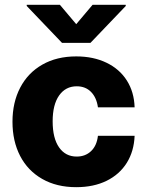

<svg xmlns="http://www.w3.org/2000/svg" viewBox="-20 -773 615 803"><path d="M32.2 -263.7Q32.2 -344.7 64.5 -406.5Q96.7 -468.3 157 -502.7Q217.3 -537.1 298.8 -537.1Q370.6 -537.1 425.3 -510.7Q480 -484.4 510.5 -436.3Q541 -388.2 543 -324.2H389.6Q383.8 -365.2 360.6 -388.7Q337.4 -412.1 300.8 -412.1Q254.4 -412.1 227.3 -373.8Q200.2 -335.4 200.2 -265.6Q200.2 -194.8 227.1 -156.5Q253.9 -118.2 300.8 -118.2Q336.9 -118.2 360.8 -140.9Q384.8 -163.6 389.6 -205.1H543Q540.5 -140.6 510.3 -92Q480 -43.5 425.8 -16.8Q371.6 9.8 298.8 9.8Q216.8 9.8 156.5 -24.7Q96.2 -59.1 64.2 -120.8Q32.2 -182.6 32.2 -263.7ZM298.8 -671.9 367.2 -752.9H505.9V-748L358.4 -593.8H239.3L91.8 -748V-752.9H230.5Z"/></svg>

Font: Pretendard ExtraBold
Style: Regular
Weight: 800
Designer: Base glyphs from Inter by Rasmus Andersson; Hangeul glyphs from Noto Sans CJK(Source Han Sans) by Jang Soo-young and Kan
Foundry: Kil Hyung-jin
Version: Version 1.309